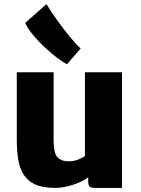

<svg xmlns="http://www.w3.org/2000/svg" viewBox="-20 -910 688 938"><path d="M249 8Q188 8 150.8 -9.5Q113.5 -27 94.2 -59Q75 -91 68.5 -134.2Q62 -177.5 62 -229V-557H242V-225Q242 -162 260.2 -142Q278.5 -122 316 -122Q341 -122 363.2 -131Q385.5 -140 395 -148V-557H576V8H445Q428 8 419.5 2.5Q411 -3 411 -21V-44Q381 -21 334.5 -6.5Q288 8 249 8ZM374 -673 307 -596Q290 -604.5 261.2 -626Q232.5 -647.5 200.8 -676.8Q169 -706 142.5 -737.8Q116 -769.5 103 -798L207 -890Q227.5 -856 257.2 -814.2Q287 -772.5 318 -734.2Q349 -696 374 -673Z"/></svg>

Font: Merriweather Sans Black
Style: Regular
Weight: 900
Designer: Eben Sorkin
Foundry: Eben Sorkin
Version: Version 1.008; ttfautohint (v1.7.19-72a1) -l 8 -r 50 -G 200 